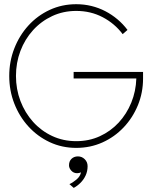

<svg xmlns="http://www.w3.org/2000/svg" viewBox="-20 -692 746 914"><path d="M330.5 -349.5H661V-318.5Q661 -251 636.5 -191.2Q612 -131.5 568.8 -85.8Q525.5 -40 467.8 -14Q410 12 343 12Q275 12 216.8 -15.2Q158.5 -42.5 115.2 -90Q72 -137.5 48 -199.2Q24 -261 24 -330.5Q24 -399.5 48 -461.2Q72 -523 115.2 -570.5Q158.5 -618 216.8 -645Q275 -672 343 -672Q380.5 -672 415.2 -663.5Q450 -655 481.2 -638.8Q512.5 -622.5 539.2 -600Q566 -577.5 587 -549.5L564 -529.5Q526 -580 469 -610Q412 -640 343 -640Q281 -640 228.5 -615.5Q176 -591 137.2 -548.2Q98.5 -505.5 77.2 -449.5Q56 -393.5 56 -330.5Q56 -267.5 77.2 -211.5Q98.5 -155.5 137.2 -112.2Q176 -69 228.5 -44.5Q281 -20 343 -20Q404 -20 455.2 -43.5Q506.5 -67 544.8 -108.2Q583 -149.5 605 -203.5Q627 -257.5 629 -318.5H330.5ZM331 202.5 310.5 184.5Q326.5 177.5 344.2 162.5Q362 147.5 365.5 128.5Q357 132.5 347 132.5Q330.5 132.5 319.5 120.5Q308.5 108.5 308.5 95Q308.5 75.5 320.5 64Q332.5 52.5 351 52.5Q370 52.5 383.5 66Q397 79.5 397 99Q397 123 387.8 143Q378.5 163 363.5 178Q348.5 193 331 202.5Z"/></svg>

Font: League Spartan Thin
Style: Regular
Weight: 100
Foundry: The League of Moveable Type
Version: Version 2.002